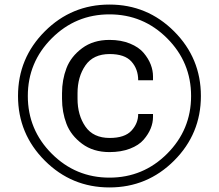

<svg xmlns="http://www.w3.org/2000/svg" viewBox="-20 -811 960 842"><path d="M176.5 -106.5Q59 -224 59 -390Q59 -556 176.5 -673.5Q294 -791 460 -791Q626 -791 743.5 -673.5Q861 -556 861 -390Q861 -224 743.5 -106.5Q626 11 460 11Q294 11 176.5 -106.5ZM207 -643Q102 -538 102 -390Q102 -242 207 -137Q312 -32 460 -32Q608 -32 713 -137Q818 -242 818 -390Q818 -538 713 -643Q608 -748 460 -748Q312 -748 207 -643ZM461 -206Q527 -206 556.5 -238Q586 -270 586 -311H651V-298Q651 -273 641 -248Q631 -223 610 -198.5Q589 -174 550 -159Q511 -144 460 -144Q389 -144 340 -180.5Q291 -217 271.5 -268Q252 -319 252 -378V-402Q252 -461 271.5 -512Q291 -563 340 -599.5Q389 -636 460 -636Q511 -636 550 -620Q589 -604 610 -579Q631 -554 641 -528Q651 -502 651 -476V-459H586Q586 -508 556.5 -541Q527 -574 461 -574Q389 -574 354.5 -524Q320 -474 320 -402V-378Q320 -306 354.5 -256Q389 -206 461 -206Z"/></svg>

Font: Cooper Hewitt
Style: Book
Weight: 705
Designer: Village Type and Design LLC
Foundry: Cooper Hewitt Smithsonian Design Museum
Version: 1.000; ttfautohint (v1.8.1)